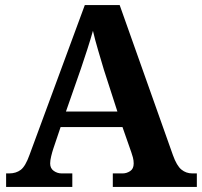

<svg xmlns="http://www.w3.org/2000/svg" viewBox="-20 -734 793 754"><path d="M4 0V-53H16Q43 -53 61.5 -67Q80 -81 96 -126L313 -714H450L659 -125Q674 -83 692.5 -68Q711 -53 735 -53H753V0H423V-53H462Q477 -53 491 -62Q505 -71 505 -92Q505 -104 502 -115.5Q499 -127 496 -135L461 -235H218L189 -149Q185 -137 181 -120.5Q177 -104 177 -92Q177 -73 191 -63Q205 -53 222 -53H264V0ZM239 -296H441L388 -460Q378 -494 365.5 -536Q353 -578 345 -613Q336 -581 323 -540.5Q310 -500 298 -465Z"/></svg>

Font: Noto Serif Khojki
Style: Bold
Weight: 700
Version: Version 2.003